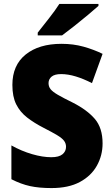

<svg xmlns="http://www.w3.org/2000/svg" viewBox="-20 -947 572 977"><path d="M502 -217Q502 -156 473 -104Q444 -52 386.5 -21Q329 10 242 10Q179 10 133 0Q87 -10 38 -35V-207Q90 -178 143.5 -162.5Q197 -147 241 -147Q280 -147 298 -162Q316 -177 316 -200Q316 -217 306 -230.5Q296 -244 271 -259Q246 -274 203 -296Q154 -321 118 -349Q82 -377 62.5 -416Q43 -455 43 -515Q43 -615 110.5 -669.5Q178 -724 293 -724Q353 -724 405 -709.5Q457 -695 502 -673L448 -524Q405 -546 365.5 -558Q326 -570 291 -570Q258 -570 242.5 -557Q227 -544 227 -524Q227 -506 237.5 -493Q248 -480 274.5 -464.5Q301 -449 350 -425Q423 -388 462.5 -342Q502 -296 502 -217ZM481 -917Q461 -899 427.5 -871Q394 -843 358 -814.5Q322 -786 296 -767H172V-781Q197 -813 229 -853.5Q261 -894 282 -927H481Z"/></svg>

Font: Noto Sans Myanmar SemiCondensed Black
Style: Regular
Weight: 900
Width: 4
Designer: Monotype Design Team
Foundry: Monotype Imaging Inc.
Version: Version 2.107; ttfautohint (v1.8.4.7-5d5b)